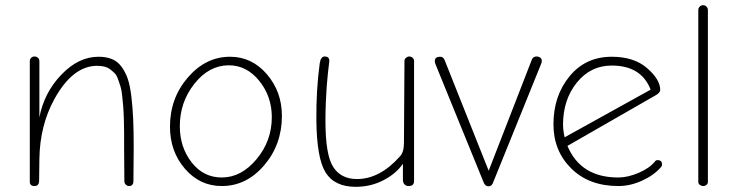

<svg xmlns="http://www.w3.org/2000/svg" viewBox="-20 -712 2847 741"><path d="M95 -11V-476Q95 -484 100.5 -489Q106 -494 113 -494Q121 -494 126.5 -489Q132 -484 132 -476V-259Q150 -354 216.5 -423.5Q283 -493 360 -493Q390 -493 412 -484Q434 -475 449 -454.5Q464 -434 473 -408Q482 -382 487 -339.5Q492 -297 494 -252Q496 -207 496 -142Q496 -123 495.5 -80.5Q495 -38 495 -14Q495 6 478 6Q471 6 465.5 0.5Q460 -5 460 -13Q460 -37 459.5 -78.5Q459 -120 459 -139Q459 -178 459 -200Q459 -222 458 -253Q457 -284 455.5 -301.5Q454 -319 451.5 -342.5Q449 -366 445 -378.5Q441 -391 435.5 -406.5Q430 -422 422.5 -429.5Q415 -437 405 -444.5Q395 -452 382.5 -455Q370 -458 355 -458Q260 -458 189 -328Q134 -227 132 -99L131 -15Q131 6 113 6Q95 6 95 -11Z M836 6Q751 6 693.5 -61Q636 -128 636 -223Q636 -333 705 -413Q774 -493 868 -493Q952 -493 1010 -425.5Q1068 -358 1068 -265Q1068 -154 999.5 -74Q931 6 836 6ZM836 -27Q911 -27 970 -97.5Q1029 -168 1029 -260Q1029 -340 980.5 -400Q932 -460 863 -460Q787 -460 730.5 -389Q674 -318 674 -225Q674 -144 719.5 -85.5Q765 -27 836 -27Z M1353 9Q1271 9 1236.5 -46.5Q1202 -102 1201 -251Q1200 -365 1214 -468Q1218 -494 1233 -494Q1251 -494 1251 -477Q1251 -476 1249.5 -463.5Q1248 -451 1245.5 -429Q1243 -407 1241 -380Q1239 -353 1237.5 -317Q1236 -281 1236 -246Q1236 -114 1266 -67.5Q1296 -21 1358 -21Q1446 -21 1524 -109Q1539 -125 1539 -161L1541 -477Q1541 -484 1547 -489Q1553 -494 1559 -494Q1567 -494 1572.5 -489Q1578 -484 1578 -477V-13Q1578 6 1557 6Q1547 6 1541 -0.5Q1535 -7 1535 -18V-80Q1509 -42 1460 -16.5Q1411 9 1353 9Z M1847 -7 1660 -466Q1658 -472 1658 -476Q1658 -493 1679 -493Q1691 -493 1696 -480L1866 -53L2033 -483Q2038 -494 2051 -494Q2059 -494 2065 -489.5Q2071 -485 2071 -478Q2071 -472 2069 -467L1882 -5Q1877 7 1865 7Q1853 7 1847 -7Z M2367 6Q2253 6 2184.5 -62Q2116 -130 2116 -232Q2116 -342 2178 -417.5Q2240 -493 2341 -493Q2427 -493 2477.5 -449Q2528 -405 2528 -365Q2528 -354 2510 -344L2170 -149Q2221 -27 2366 -27Q2403 -27 2445 -45Q2487 -63 2508 -89Q2511 -94 2518 -94Q2535 -94 2535 -77Q2535 -71 2530 -66Q2503 -35 2457.5 -14.5Q2412 6 2367 6ZM2159 -182 2491 -366Q2455 -459 2341 -459Q2259 -459 2206 -393Q2153 -327 2153 -231Q2153 -210 2159 -182Z M2675 -10V-674Q2675 -681 2680.5 -686.5Q2686 -692 2694 -692Q2701 -692 2706.5 -686.5Q2712 -681 2712 -674V-10Q2712 -3 2706.5 1.5Q2701 6 2694 6Q2687 6 2681 1.5Q2675 -3 2675 -10Z"/></svg>

Font: Comic Neue Light
Style: Regular
Weight: 300
Designer: Craig Rozynski
Foundry: Craig Rozynski
Version: Version 2.003